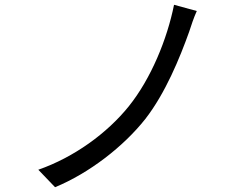

<svg xmlns="http://www.w3.org/2000/svg" viewBox="-20 -765 1040 802"><path d="M802 -719 707 -745C678 -601 611 -437 518 -321C427 -208 289 -108 140 -56L210 17C353 -42 496 -153 587 -268C671 -376 731 -523 770 -632C778 -657 790 -693 802 -719Z"/></svg>

Font: Noto Sans CJK JP
Style: Regular
Weight: 400
Designer: Ryoko NISHIZUKA 西塚涼子 (kana, bopomofo & ideographs); Paul D. Hunt (Latin, Greek & Cyrillic); Sandoll Communications 산돌커뮤니
Foundry: Adobe
Version: Version 2.004;hotconv 1.0.118;makeotfexe 2.5.65603